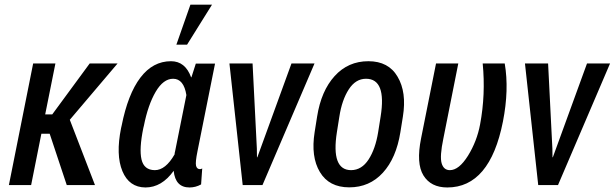

<svg xmlns="http://www.w3.org/2000/svg" viewBox="-20 -804 2670 834"><path d="M195.8 -223.1H159.7L115.2 0H18.6L124 -528.3H220.7L176.3 -307.1H207L369.6 -528.3H490.7L283.2 -283.7L392.6 0H270Z M652.3 -64.9Q699.2 -64.9 738.3 -133.3Q738.3 -138.7 740.7 -147.5L789.6 -391.1Q778.3 -461.9 731.9 -461.9Q689.5 -461.9 656.2 -405.3Q623 -348.6 605 -257.8L602.5 -247.6Q584 -157.2 594.7 -111.3Q605.5 -65.4 652.3 -64.9ZM722.7 -538.1Q784.7 -538.1 810.1 -468.3H811.5L830.6 -527.8H914.1L837.9 -147.5Q828.1 -99.6 831.5 -84.5Q835 -69.3 848.6 -69.3Q853.5 -69.3 858.4 -72.3L853.5 -2.9Q829.6 10.3 803.2 10.3Q741.7 10.3 734.4 -62Q682.6 10.3 611.8 10.3Q541 9.8 511.7 -60.5Q482.4 -130.9 505.9 -247.6L508.3 -257.8Q535.6 -395.5 589.8 -466.8Q644 -538.1 722.7 -538.1ZM807.1 -783.7H900.9L792.5 -609.9H746.1Z M1095.7 -158.7 1096.2 -121.1 1097.7 -120.6 1246.1 -528.3H1346.2L1120.1 0H1034.2L976.6 -528.3H1077.1Z M1443.4 -230Q1417.5 -64.9 1505.4 -64.9Q1551.3 -65.4 1581.1 -111.3Q1610.8 -157.2 1622.6 -230L1633.3 -297.4Q1659.7 -461.9 1569.8 -461.9Q1524.9 -461.9 1495.1 -416Q1465.3 -370.1 1454.1 -297.4ZM1707 -470.7Q1747.1 -403.3 1730 -297.4L1719.2 -230Q1701.2 -117.2 1643.1 -53.7Q1585 9.8 1497.1 9.8Q1409.2 9.8 1369.6 -56.6Q1329.6 -123 1346.7 -230L1357.4 -297.4Q1375 -409.2 1433.6 -473.6Q1492.2 -538.1 1580.1 -538.1Q1668 -538.1 1707 -470.7Z M1934.1 -64.9Q1973.6 -64.9 2012.7 -127.4Q2051.8 -190.4 2065.4 -263.7Q2089.8 -393.6 2076.7 -528.3H2172.4Q2191.9 -414.6 2164.6 -275.9Q2107.9 10.3 1922.9 10.3Q1851.6 10.3 1819.3 -42Q1787.1 -94.2 1809.1 -203.1L1874 -528.3H1970.7L1905.8 -202.1Q1889.6 -124.5 1898.4 -94.7Q1907.2 -64.9 1934.1 -64.9Z M2379.4 -158.7 2379.9 -121.1 2381.3 -120.6 2529.8 -528.3H2629.9L2403.8 0H2317.9L2260.3 -528.3H2360.8Z"/></svg>

Font: RobotoCondensed-Italic
Style: Italic
Weight: 400
Designer: Google
Version: Version 1.200311; 2013